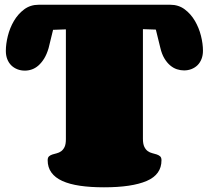

<svg xmlns="http://www.w3.org/2000/svg" viewBox="-20 -798 890 818"><path d="M588.9 -207Q588.9 -185.1 594.7 -172.9Q600.6 -160.6 609.4 -154.3Q618.2 -147.9 628.4 -145.5Q638.7 -143.1 647.5 -140.1Q656.2 -137.2 662.1 -132.1Q668 -127 668 -115.2Q668 -54.2 605 -27.1Q542 0 422.9 0Q365.2 0 320.6 -6.6Q275.9 -13.2 245.4 -27.1Q214.8 -41 199 -63Q183.1 -85 183.1 -115.2Q183.1 -127 189 -132.1Q194.8 -137.2 203.4 -139.9Q211.9 -142.6 221.9 -145Q231.9 -147.5 240.5 -153.6Q249 -159.7 254.9 -171.4Q260.7 -183.1 260.7 -205.1V-672.9L206.1 -670.9L187 -592.8Q179.2 -566.4 168 -548.3Q156.7 -530.3 143.6 -518.8Q130.4 -507.3 115.7 -502.2Q101.1 -497.1 85.9 -497.1Q68.8 -497.1 54 -502.9Q39.1 -508.8 28.1 -519.5Q17.1 -530.3 11 -545.9Q4.9 -561.5 4.9 -581.1Q4.9 -610.4 13.4 -644.8Q22 -679.2 39.3 -708.7Q56.6 -738.3 83 -758.1Q109.4 -777.8 145 -777.8H705.1Q740.7 -777.8 766.8 -758.3Q793 -738.8 810.3 -709.2Q827.6 -679.7 836.2 -645.5Q844.7 -611.3 844.7 -582Q844.7 -562.5 838.6 -546.9Q832.5 -531.2 821.8 -520.5Q811 -509.8 796.1 -503.9Q781.2 -498 764.2 -498Q749 -498 733.9 -502.9Q718.8 -507.8 705.1 -519.3Q691.4 -530.8 680.4 -549.1Q669.4 -567.4 663.1 -594.2L644 -671.9L588.9 -673.8Z"/></svg>

Font: Corben
Style: Bold
Weight: 700
Designer: vernon adams
Foundry: vernon adams
Version: Version 1.101; ttfautohint (v1.6)